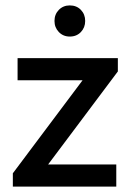

<svg xmlns="http://www.w3.org/2000/svg" viewBox="-20 -690 486 710"><path d="M27.5 -49.2 309.8 -425.8H415.8L133.5 -49.2ZM27.5 0V-49.2L107.8 -81.8H410V0ZM45 -393.2V-475H415.8V-425.8L333 -393.2ZM238 -554.8Q213.8 -554.8 197.6 -571.5Q181.5 -588.2 181.5 -612.5Q181.5 -637 197.6 -653.5Q213.8 -670 238 -670Q263.2 -670 279.1 -653.5Q295 -637 295 -612.5Q295 -588.2 279.1 -571.5Q263.2 -554.8 238 -554.8Z"/></svg>

Font: Outfit Thin
Style: Regular
Weight: 100
Designer: Rodrigo Fuenzalida
Foundry: fragTYPE
Version: Version 1.100;gftools[0.9.27]